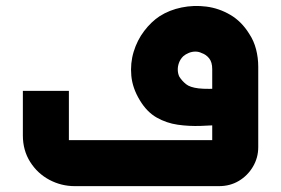

<svg xmlns="http://www.w3.org/2000/svg" viewBox="-20 -635 959 655"><path d="M235 0Q189 0 148.5 -21.5Q108 -43 83 -82.5Q58 -122 58 -173V-325H215V-149Q211 -149 209 -151Q207 -153 208 -157H722Q718 -153 713 -148.5Q708 -144 704 -139V-399Q704 -423 693.5 -436Q683 -449 668 -454Q658 -459 646.5 -459Q635 -459 624 -454.5Q613 -450 605 -443Q595 -433 590.5 -420.5Q586 -408 586.5 -395.5Q587 -383 592 -373Q601 -359 614.5 -348Q628 -337 657.5 -333.5Q687 -330 744 -334V-210Q706 -207 665.5 -205.5Q625 -204 586.5 -209.5Q548 -215 514.5 -234Q481 -253 457 -293Q432 -334 428 -376.5Q424 -419 436 -458.5Q448 -498 472 -529.5Q496 -561 525 -580Q558 -601 599.5 -609.5Q641 -618 684 -612.5Q727 -607 765.5 -584.5Q804 -562 830 -520Q846 -496 853.5 -467Q861 -438 861 -407V-133Q861 -97 843 -66.5Q825 -36 795 -18Q765 0 727 0Z"/></svg>

Font: Mada ExtraBold
Style: Regular
Weight: 800
Designer: Khaled Hosny
Version: Version 1.5